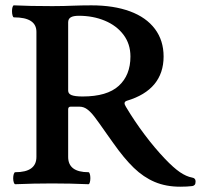

<svg xmlns="http://www.w3.org/2000/svg" viewBox="-20 -686 751 718"><path d="M403.3 -151.4 381.8 -181.6Q348.1 -230 333.3 -249.3Q318.4 -268.6 305.4 -277.8Q292.5 -287.1 276.9 -287.1H244.1Q234.9 -287.1 234.9 -276.9V-99.1Q234.9 -42 311 -42Q314 -42 315.9 -35.4Q317.9 -28.8 317.9 -20Q317.9 -10.7 315.9 -3.9Q314 2.9 311 2.9Q243.2 0 174.3 0Q106 0 37.1 2.9Q33.7 2.9 31.5 -3.9Q29.3 -10.7 29.3 -19.5Q29.3 -28.3 31.5 -35.2Q33.7 -42 37.1 -42Q116.2 -42 116.2 -99.1V-566.9Q116.2 -621.1 32.2 -621.1Q28.8 -621.1 26.9 -628.2Q24.9 -635.3 24.9 -644.5Q24.9 -653.3 26.9 -659.7Q28.8 -666 32.2 -666Q89.8 -663.1 175.8 -663.1Q200.2 -663.1 218.5 -663.6Q236.8 -664.1 249 -664.6Q285.2 -666 321.8 -666Q405.3 -666 466.1 -643.6Q526.9 -621.1 559.3 -577.9Q591.8 -534.7 591.8 -474.6Q591.8 -413.1 557.4 -371.3Q522.9 -329.6 454.1 -309.1Q445.8 -306.2 445.8 -299.8Q445.8 -296.9 447.3 -293.5Q448.7 -290 451.2 -286.1Q482.9 -232.9 520.8 -182.6Q558.6 -132.3 597.2 -91.8Q628.9 -58.6 652.8 -42.2Q676.8 -25.9 698.2 -22Q711.4 -20 711.4 -7.8Q711.4 1 708.3 4.9Q705.1 8.8 699.2 9.8Q680.2 12.2 653.8 12.2Q600.6 12.2 558.6 -5.6Q516.6 -23.4 480.2 -58.6Q443.8 -93.8 403.3 -151.4ZM467.8 -474.6Q467.8 -521.5 441.9 -555.9Q416 -590.3 372.1 -608.6Q328.1 -627 274.9 -627Q253.9 -627 244.4 -621.1Q234.9 -615.2 234.9 -602.5V-347.2Q234.9 -335.4 247.6 -330.3Q260.3 -325.2 289.1 -325.2Q380.4 -325.2 424.1 -365Q467.8 -404.8 467.8 -474.6Z"/></svg>

Font: JuniusX
Style: Bold
Weight: 700
Designer: Peter S. Baker
Foundry: Briery Creek Software
Version: Version 1.004